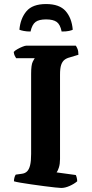

<svg xmlns="http://www.w3.org/2000/svg" viewBox="-20 -930 456 950"><path d="M283 0Q276 0 252.5 -2.5Q229 -5 198.5 -9Q168 -13 136.5 -17.5Q105 -22 81.5 -26Q58 -30 49 -33Q49 -42 51.5 -51.5Q54 -61 58 -66L87 -70Q104 -72 114 -82Q124 -92 129 -112.5Q134 -133 134 -168V-565Q134 -609 142 -624.5Q150 -640 152 -642H60Q57 -646 53 -654Q49 -662 48 -673Q54 -680 66.5 -687Q79 -694 91.5 -699Q104 -704 110 -704H355Q359 -699 363.5 -688Q368 -677 368 -659L325 -646Q309 -642 298.5 -633.5Q288 -625 282.5 -608.5Q277 -592 277 -560V-143Q277 -119 271.5 -101.5Q266 -84 260 -77L355 -64Q357 -61 359.5 -51.5Q362 -42 362 -33Q347 -20 324.5 -10Q302 0 283 0ZM208 -910Q274 -910 304.5 -875.5Q335 -841 340 -783Q335 -780 321.5 -777Q308 -774 285 -774Q278 -809 260.5 -821.5Q243 -834 208 -834Q173 -834 156 -821.5Q139 -809 131 -774Q112 -774 97 -777Q82 -780 76 -783Q81 -839 111 -874.5Q141 -910 208 -910Z"/></svg>

Font: Texturina Medium 12pt
Style: Bold
Weight: 700
Version: Version 1.002